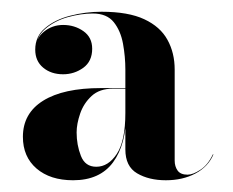

<svg xmlns="http://www.w3.org/2000/svg" viewBox="-20 -783 396 327"><path d="M262.5 -476Q233.5 -476 213.5 -487.8Q193.5 -499.5 193.5 -528.5V-664.5Q193.5 -686.5 189.5 -708.5Q185.5 -730.5 173.8 -745.2Q162 -760 138 -760Q118 -760 95.5 -753.8Q73 -747.5 57 -733.8Q41 -720 41 -698.5H40.5Q40.5 -717.5 54.8 -729Q69 -740.5 87.5 -740.5Q107 -740.5 122 -730Q137 -719.5 137 -700Q137 -678.5 121.8 -667.5Q106.5 -656.5 87.5 -656.5Q67 -656.5 53.5 -667.8Q40 -679 40 -698.5Q40 -721 56.8 -735.2Q73.5 -749.5 99.5 -756.2Q125.5 -763 153 -763Q198.5 -763 225.8 -750.2Q253 -737.5 265.2 -715.2Q277.5 -693 277.5 -664.5V-509.5Q277.5 -499.5 282.5 -492.5Q287.5 -485.5 299.5 -485.5Q308.5 -485.5 321.2 -493.8Q334 -502 342.5 -520H343.5Q334.5 -499 312.8 -487.5Q291 -476 262.5 -476ZM104.5 -476Q65.5 -476 42.2 -496Q19 -516 19 -550Q19 -590 53.5 -611.5Q88 -633 152 -633H221.5V-632H172.5Q149.5 -632 136 -619.5Q122.5 -607 116.5 -589.5Q110.5 -572 110.5 -557.5Q110.5 -536 117.8 -517.5Q125 -499 144 -499Q164.5 -499 179 -521Q193.5 -543 193.5 -590.5H195Q195 -537 172.5 -506.5Q150 -476 104.5 -476Z"/></svg>

Font: Bodoni Moda 96pt
Style: Bold
Weight: 700
Version: Version 2.005